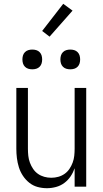

<svg xmlns="http://www.w3.org/2000/svg" viewBox="-20 -983 540 1011"><path d="M227 8Q202 8 178 1.5Q154 -5 134.5 -20.5Q115 -36 101 -57Q87 -78 79.5 -102Q72 -126 69 -150.5Q66 -175 66 -200V-520H127V-200Q127 -181 129 -162.5Q131 -144 137.5 -126.5Q144 -109 154.5 -93.5Q165 -78 180 -67.5Q195 -57 213 -52Q231 -47 250 -47Q269 -47 287 -52Q305 -57 320 -67.5Q335 -78 345.5 -93.5Q356 -109 362.5 -126.5Q369 -144 371 -162.5Q373 -181 373 -200V-520H434V0H373V-97Q365 -74 351.5 -54Q338 -34 318.5 -19.5Q299 -5 275 1.5Q251 8 227 8ZM350 -618Q339 -618 329 -621Q319 -624 311.5 -631.5Q304 -639 301 -649Q298 -659 298 -670Q298 -681 301 -691Q304 -701 311.5 -708.5Q319 -716 329 -719Q339 -722 350 -722Q361 -722 371 -719Q381 -716 388.5 -708.5Q396 -701 399 -691Q402 -681 402 -670Q402 -659 399 -649Q396 -639 388.5 -631.5Q381 -624 371 -621Q361 -618 350 -618ZM150 -618Q139 -618 129 -621Q119 -624 111.5 -631.5Q104 -639 101 -649Q98 -659 98 -670Q98 -681 101 -691Q104 -701 111.5 -708.5Q119 -716 129 -719Q139 -722 150 -722Q161 -722 171 -719Q181 -716 188.5 -708.5Q196 -701 199 -691Q202 -681 202 -670Q202 -659 199 -649Q196 -639 188.5 -631.5Q181 -624 171 -621Q161 -618 150 -618ZM241 -790 202 -820 313 -963 362 -927Z"/></svg>

Font: Iosevka Light
Style: Regular
Weight: 300
Monospace: yes
Designer: Belleve Invis
Foundry: Belleve Invis
Version: Version 32.5.0; ttfautohint (v1.8.4)